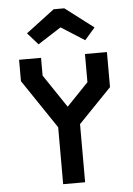

<svg xmlns="http://www.w3.org/2000/svg" viewBox="-62 -999 724 1045"><g transform="rotate(-5 300.0 -476.5)"><path d="M420 -695.5V-541.5L302.5 -419H300.5L180 -598.5V-695.5H60V-578.5L240 -311V0H360V-317.5L540 -504V-695.5ZM329.5 -953 484.5 -835 428 -770 300 -851.5 173 -770 115.5 -835 271.5 -953Z"/></g></svg>

Font: Kode
Style: Regular
Weight: 400
Monospace: yes
Designer: Isa Ozler
Foundry: Kadena LLC
Version: Version 1.000;gftools[0.9.28]